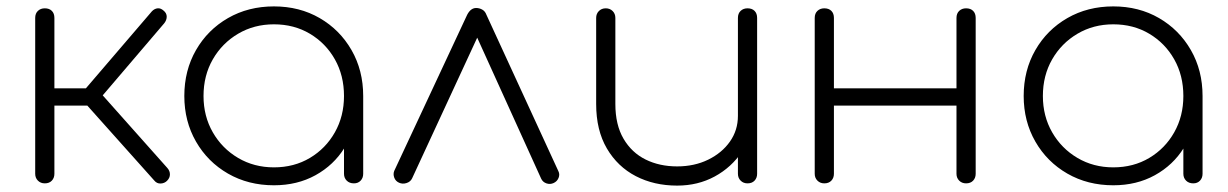

<svg xmlns="http://www.w3.org/2000/svg" viewBox="-20 -573 3838 600"><path d="M502 -8Q494 0 482 0.5Q470 1 462 -9L227 -272L455 -538Q463 -546 472.5 -547Q482 -548 491 -540Q501 -532 501 -521Q501 -510 493 -500L301 -275L503 -48Q511 -39 511 -28Q511 -17 502 -8ZM120 0Q107 0 98.5 -8.5Q90 -17 90 -30V-517Q90 -531 98.5 -539Q107 -547 120 -547Q134 -547 142 -539Q150 -531 150 -517V-297H268V-243H150V-30Q150 -17 142 -8.5Q134 0 120 0Z M836 6Q756 6 692.5 -30.5Q629 -67 592.5 -130.5Q556 -194 556 -273Q556 -353 592.5 -416.5Q629 -480 692.5 -516.5Q756 -553 836 -553Q916 -553 979 -516.5Q1042 -480 1078.5 -416.5Q1115 -353 1115 -273L1090 -233Q1090 -165 1056.5 -111Q1023 -57 966 -25.5Q909 6 836 6ZM836 -50Q899 -50 948.5 -79.5Q998 -109 1026.5 -159.5Q1055 -210 1055 -273Q1055 -337 1026.5 -387.5Q998 -438 948.5 -467.5Q899 -497 836 -497Q774 -497 724 -467.5Q674 -438 645 -387.5Q616 -337 616 -273Q616 -210 645 -159.5Q674 -109 724 -79.5Q774 -50 836 -50ZM1086 0Q1072 0 1063.5 -8.5Q1055 -17 1055 -30V-213L1074 -273H1115V-30Q1115 -17 1107 -8.5Q1099 0 1086 0Z M1468 -548Q1478 -548 1487 -543Q1496 -538 1500 -527L1725 -38Q1730 -28 1725.5 -17Q1721 -6 1710 -1Q1699 4 1687.5 0Q1676 -4 1671 -15L1451 -500H1492L1268 -16Q1263 -5 1250.5 -1Q1238 3 1227 -2Q1216 -7 1212 -18Q1208 -29 1212 -39L1440 -527Q1451 -548 1468 -548Z M2096 7Q2024 7 1967 -22.5Q1910 -52 1876.5 -109Q1843 -166 1843 -248V-517Q1843 -530 1851.5 -538.5Q1860 -547 1873 -547Q1886 -547 1894.5 -538.5Q1903 -530 1903 -517V-248Q1903 -183 1928.5 -139.5Q1954 -96 1997.5 -74.5Q2041 -53 2096 -53Q2150 -53 2193 -74Q2236 -95 2261 -130.5Q2286 -166 2286 -211H2336Q2332 -149 2299 -99.5Q2266 -50 2213.5 -21.5Q2161 7 2096 7ZM2316 0Q2303 0 2294.5 -8.5Q2286 -17 2286 -30V-517Q2286 -531 2294.5 -539Q2303 -547 2316 -547Q2330 -547 2338 -539Q2346 -531 2346 -517V-30Q2346 -17 2338 -8.5Q2330 0 2316 0Z M2999 0Q2986 0 2977.5 -8.5Q2969 -17 2969 -30V-517Q2969 -531 2977.5 -539Q2986 -547 2999 -547Q3013 -547 3021 -539Q3029 -531 3029 -517V-30Q3029 -17 3021 -8.5Q3013 0 2999 0ZM2556 0Q2543 0 2534.5 -8.5Q2526 -17 2526 -30V-517Q2526 -531 2534.5 -539Q2543 -547 2556 -547Q2570 -547 2578 -539Q2586 -531 2586 -517V-30Q2586 -17 2578 -8.5Q2570 0 2556 0ZM2573 -243V-297H2994V-243Z M3459 6Q3379 6 3315.5 -30.5Q3252 -67 3215.5 -130.5Q3179 -194 3179 -273Q3179 -353 3215.5 -416.5Q3252 -480 3315.5 -516.5Q3379 -553 3459 -553Q3539 -553 3602 -516.5Q3665 -480 3701.5 -416.5Q3738 -353 3738 -273L3713 -233Q3713 -165 3679.5 -111Q3646 -57 3589 -25.5Q3532 6 3459 6ZM3459 -50Q3522 -50 3571.5 -79.5Q3621 -109 3649.5 -159.5Q3678 -210 3678 -273Q3678 -337 3649.5 -387.5Q3621 -438 3571.5 -467.5Q3522 -497 3459 -497Q3397 -497 3347 -467.5Q3297 -438 3268 -387.5Q3239 -337 3239 -273Q3239 -210 3268 -159.5Q3297 -109 3347 -79.5Q3397 -50 3459 -50ZM3709 0Q3695 0 3686.5 -8.5Q3678 -17 3678 -30V-213L3697 -273H3738V-30Q3738 -17 3730 -8.5Q3722 0 3709 0Z"/></svg>

Font: ComfortaaLight
Style: Regular
Weight: 300
Designer: Johan Aakerlund
Foundry: Johan Aakerlund
Version: Version 3.104; ttfautohint (v1.8.1.43-b0c9)